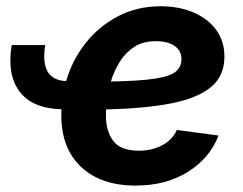

<svg xmlns="http://www.w3.org/2000/svg" viewBox="-20 -575 769 607"><path d="M408.7 11.7Q299.3 11.7 236.6 -47.1Q173.8 -106 173.8 -210.9Q173.8 -220.2 174.3 -229.5Q81.1 -232.4 41.3 -286.4Q1.5 -340.3 17.1 -432.6H123Q114.3 -379.9 129.4 -350.6Q144.5 -321.3 189 -318.4Q208.5 -385.7 251 -439.2Q293.5 -492.7 353.8 -523.9Q414.1 -555.2 487.8 -555.2Q545.4 -555.2 591.1 -535.9Q636.7 -516.6 663.1 -481Q689.5 -445.3 689.5 -396Q689.5 -334.5 646.5 -299.3Q603.5 -264.2 520.3 -248Q437 -231.9 315.4 -229Q314.9 -218.3 314.9 -208.5Q314.9 -161.6 337.6 -130.1Q360.4 -98.6 419.4 -98.6Q460.9 -98.6 493.2 -116Q525.4 -133.3 539.1 -164.1L670.9 -146.5Q643.6 -75.2 574.2 -31.7Q504.9 11.7 408.7 11.7ZM330.6 -317.4Q420.4 -318.8 468.8 -326.2Q517.1 -333.5 535.4 -348.4Q553.7 -363.3 553.7 -388.7Q553.7 -414.6 532 -429.7Q510.3 -444.8 472.7 -444.8Q432.6 -444.8 404.5 -426.8Q376.5 -408.7 358.4 -379.4Q340.3 -350.1 330.6 -317.4Z"/></svg>

Font: Inter
Style: Bold Italic
Weight: 700
Italic angle: -9.39999°
Designer: Rasmus Andersson
Foundry: rsms
Version: Version 4.001;git-9221beed3